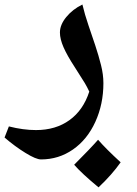

<svg xmlns="http://www.w3.org/2000/svg" viewBox="-60 -450 600 843"><path d="M120.1 250Q98.1 250 51.8 221.4Q5.4 192.9 -40 153.8L-21 105Q42 121.1 98.1 121.1Q184.6 121.1 245.1 77.4Q305.7 33.7 332 -47.9Q321.8 -69.3 312.5 -85Q303.2 -100.6 268.1 -155.3Q234.9 -206.1 219 -242.4Q203.1 -278.8 203.1 -307.1Q203.1 -341.3 231 -375.2Q258.8 -409.2 301.8 -430.2Q312.5 -385.3 328.1 -339.8Q343.8 -294.4 358.4 -250.2Q373 -206.1 383.5 -164.3Q394 -122.6 394 -85Q394 7.3 358.6 85Q323.2 162.6 260.5 206.3Q197.8 250 120.1 250ZM469.7 262.7Q431.6 316.9 372.6 372.6Q299.3 312 265.6 273.4Q336.4 202.6 370.6 163.6Q404.8 203.1 469.7 262.7Z"/></svg>

Font: Droid Arabic Naskh
Style: Bold
Weight: 700
Designer: Pascal Zoghbi
Foundry: Ascender Corporation
Version: Version 1.00